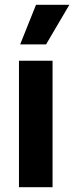

<svg xmlns="http://www.w3.org/2000/svg" viewBox="-20 -780 309 800"><path d="M59 0V-527H199V0ZM172 -595H64L130 -760H269Z"/></svg>

Font: Bricolage Grotesque SemiCondensed
Style: Bold
Weight: 700
Width: 4
Designer: Mathieu Triay
Foundry: Atelier Triay
Version: Version 1.001;gftools[0.9.33.dev8+g029e19f]